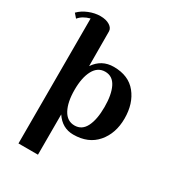

<svg xmlns="http://www.w3.org/2000/svg" viewBox="-234 -902 1176 1288"><g transform="rotate(30 354.5 -257.5)"><path d="M409 -515Q524 -515 584 -440.5Q644 -366 644 -250.5Q644 -135 579.5 -60Q515 15 399 15Q313 15 262 -62V250H111V-718Q55 -703 27 -668L0 -699Q29 -729 73.5 -747Q118 -765 161.5 -765Q205 -765 233 -747.5Q261 -730 261 -704L262 -436Q315 -515 409 -515ZM461 -98Q489 -154 489 -250Q489 -346 461 -402Q433 -458 375.5 -458Q318 -458 287.5 -401.5Q257 -345 257 -250Q257 -155 287.5 -98.5Q318 -42 375.5 -42Q433 -42 461 -98Z"/></g></svg>

Font: Croissant One
Style: Regular
Weight: 400
Designer: Eduardo Rodriguez Tunni
Foundry: Eduardo Rodriguez Tunni
Version: Version 1.001